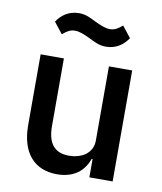

<svg xmlns="http://www.w3.org/2000/svg" viewBox="-84 -806 748 886"><g transform="rotate(10 290.0 -363.0)"><path d="M393 -86H389C380 -61 365 -36 342 -18C318 0 286 12 243 12C135 12 73 -60 73 -189V-520H182V-203C182 -122 215 -82 282 -82C310 -82 338 -89 359 -104C379 -119 393 -141 393 -172V-520H502V0H393ZM363 -607C330 -607 308 -620 285 -631C254 -646 232 -655 211 -655C188 -655 173 -645 153 -628L112 -680C132 -711 166 -738 215 -738C248 -738 270 -725 293 -714C324 -699 346 -690 367 -690C390 -690 405 -700 425 -717L466 -665C446 -634 412 -607 363 -607Z"/></g></svg>

Font: Plexus Sans Medium
Style: Regular
Weight: 500
Version: Version 2.001;PS 002.001;hotconv 1.0.70;makeotf.lib2.5.58329